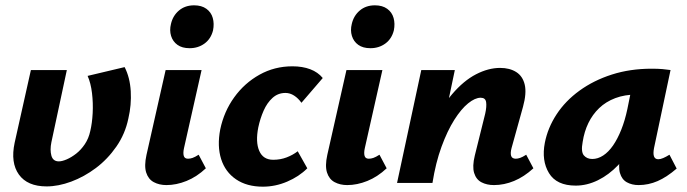

<svg xmlns="http://www.w3.org/2000/svg" viewBox="-20 -687 2581 721"><path d="M155 13Q83 13 51 -31.5Q19 -76 35 -151L96 -424H231L173 -153Q167 -124 173 -102.5Q179 -81 201 -81Q213 -81 230.5 -88.5Q248 -96 266 -110Q284 -124 298.5 -145.5Q313 -167 319 -195Q326 -224 328 -262Q330 -300 325.5 -337.5Q321 -375 309 -402L448 -435Q468 -396 471 -344.5Q474 -293 462 -242Q450 -184 417 -136.5Q384 -89 340 -56Q296 -23 247.5 -5Q199 13 155 13Z M605 8Q578 8 557.5 -3Q537 -14 529 -39Q521 -64 530 -105L602 -424H737L671 -131Q667 -113 670 -102Q673 -91 686 -91Q694 -91 703 -94Q712 -97 726 -106L753 -55Q719 -23 680.5 -7.5Q642 8 605 8ZM692 -506Q664 -506 646.5 -518.5Q629 -531 622.5 -552Q616 -573 622 -597Q629 -628 652 -647.5Q675 -667 709 -667Q737 -667 755 -654Q773 -641 779 -619.5Q785 -598 780 -573Q772 -541 748 -523.5Q724 -506 692 -506Z M967 14Q907 14 866.5 -13.5Q826 -41 810.5 -89.5Q795 -138 807 -201Q821 -268 859.5 -321.5Q898 -375 954.5 -406.5Q1011 -438 1078 -438Q1116 -438 1145 -427Q1174 -416 1192 -394L1112 -301Q1100 -318 1084.5 -328Q1069 -338 1052 -338Q1024 -338 1003.5 -319.5Q983 -301 970 -271.5Q957 -242 950 -209Q939 -154 953.5 -120.5Q968 -87 1006 -87Q1033 -87 1056.5 -96Q1080 -105 1098 -119L1134 -55Q1103 -24 1058.5 -5Q1014 14 967 14Z M1284 8Q1257 8 1236.5 -3Q1216 -14 1208 -39Q1200 -64 1209 -105L1281 -424H1416L1350 -131Q1346 -113 1349 -102Q1352 -91 1365 -91Q1373 -91 1382 -94Q1391 -97 1405 -106L1432 -55Q1398 -23 1359.5 -7.5Q1321 8 1284 8ZM1371 -506Q1343 -506 1325.5 -518.5Q1308 -531 1301.5 -552Q1295 -573 1301 -597Q1308 -628 1331 -647.5Q1354 -667 1388 -667Q1416 -667 1434 -654Q1452 -641 1458 -619.5Q1464 -598 1459 -573Q1451 -541 1427 -523.5Q1403 -506 1371 -506Z M1835 8Q1808 8 1788 -2.5Q1768 -13 1760.5 -37.5Q1753 -62 1763 -103L1802 -260Q1808 -287 1805.5 -303.5Q1803 -320 1785 -320Q1764 -320 1738 -299Q1712 -278 1686 -237Q1660 -196 1638 -136Q1616 -76 1604 0H1536Q1561 -117 1597.5 -199.5Q1634 -282 1677.5 -333Q1721 -384 1767.5 -408Q1814 -432 1858 -432Q1894 -432 1918.5 -416.5Q1943 -401 1950.5 -369Q1958 -337 1944 -286L1901 -131Q1896 -112 1899.5 -101.5Q1903 -91 1917 -91Q1924 -91 1933 -94Q1942 -97 1956 -106L1983 -55Q1948 -23 1910.5 -7.5Q1873 8 1835 8ZM1471 0 1562 -424H1688L1599 0Z M2142 10Q2070 10 2041.5 -37Q2013 -84 2026 -151Q2037 -207 2070 -257.5Q2103 -308 2156 -346.5Q2209 -385 2277.5 -407Q2346 -429 2427 -429Q2452 -429 2468 -427.5Q2484 -426 2498 -424L2436 -131Q2428 -89 2452 -89Q2460 -89 2470.5 -93.5Q2481 -98 2494 -106L2521 -54Q2484 -22 2449.5 -7Q2415 8 2378 8Q2353 8 2334 -2.5Q2315 -13 2308 -37.5Q2301 -62 2310 -103L2340 -246L2409 -277Q2394 -211 2366 -158Q2338 -105 2302 -67.5Q2266 -30 2225 -10Q2184 10 2142 10ZM2204 -90Q2225 -90 2245 -103Q2265 -116 2282 -140.5Q2299 -165 2313 -200Q2327 -235 2336 -278L2356 -377L2412 -327Q2402 -331 2392 -331.5Q2382 -332 2372 -332Q2326 -332 2290.5 -318.5Q2255 -305 2230 -281Q2205 -257 2189.5 -225Q2174 -193 2168 -154Q2161 -117 2172.5 -103.5Q2184 -90 2204 -90Z"/></svg>

Font: Ysabeau ExtraBold
Style: Italic
Weight: 800
Italic angle: -12°
Designer: Christian Thalmann (Catharsis Fonts)
Version: Version 2.002